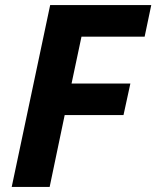

<svg xmlns="http://www.w3.org/2000/svg" viewBox="-20 -734 614 754"><path d="M26 0 177 -714H574L548 -590H300L261 -406H492L465 -282H234L175 0Z"/></svg>

Font: BC Sans
Style: Bold Italic
Weight: 700
Italic angle: -12°
Designer: Monotype Design Team
Province of B.C.
Foundry: Monotype Imaging Inc.
Version: Version 2.000;GOOG;noto-source:20170915:90ef993387c0